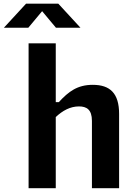

<svg xmlns="http://www.w3.org/2000/svg" viewBox="-80 -994 720 1014"><path d="M214.5 0V-376C250.5 -409.5 290.5 -432 337 -432C377.5 -432 405.5 -415.5 405.5 -355.5V0H549V-392.5C549 -501 501.5 -546 410 -546C329 -546 282.5 -511 230.5 -454.5H214.5V-765H71V0ZM-59.5 -847.5H69.5L142.5 -935L215.5 -847.5H345L228 -974.5H57.5Z"/></svg>

Font: Monaspace Neon
Style: Bold
Weight: 700
Designer: Riley Cran & the Lettermatic Team
Foundry: Lettermatic
Version: Version 1.200 (Monaspace Neon)